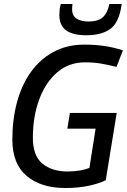

<svg xmlns="http://www.w3.org/2000/svg" viewBox="-20 -934 637 964"><path d="M308 10Q186 10 114 -50.5Q42 -111 42 -234Q42 -333 65 -419.5Q88 -506 134 -571Q180 -636 248 -673Q316 -710 404 -710Q512 -710 597 -681L565 -598Q526 -608 488.5 -614.5Q451 -621 406 -621Q326 -621 267.5 -571Q209 -521 177 -435Q145 -349 145 -242Q145 -152 193 -112.5Q241 -73 319 -73Q353 -73 381.5 -78Q410 -83 429 -91L460 -288H318L331 -367H566L511 -29Q476 -12 424 -1Q372 10 308 10ZM413 -757Q346 -757 312 -781.5Q278 -806 278 -859Q278 -872 279.5 -886Q281 -900 285 -914H344Q343 -906 342.5 -899.5Q342 -893 342 -886Q343 -853 366 -839.5Q389 -826 424 -826Q474 -826 497.5 -848.5Q521 -871 529 -914H591Q579 -823 535.5 -790Q492 -757 413 -757Z"/></svg>

Font: Georama Medium
Style: Italic
Weight: 500
Italic angle: -9°
Designer: Jean-Baptiste Levee
Foundry: Production Type
Version: Version 1.000